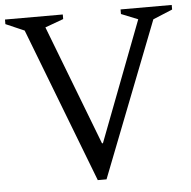

<svg xmlns="http://www.w3.org/2000/svg" viewBox="-77 -772 831 834"><g transform="rotate(-5 338.5 -355.0)"><path d="M227.1 -720.2V-700.2L147 -670.9L348.1 -147.9H352.1L551.8 -670.9L479 -700.2V-720.2H702.1V-700.2L617.2 -665L354 9.8H315.9L56.2 -665L-24.9 -700.2V-720.2Z"/></g></svg>

Font: Amethysta
Style: Regular
Weight: 400
Designer: Konstantin Vinogradov, Alexei Vanyashin
Foundry: Cyreal (www.cyreal.org)
Version: Version 1.002